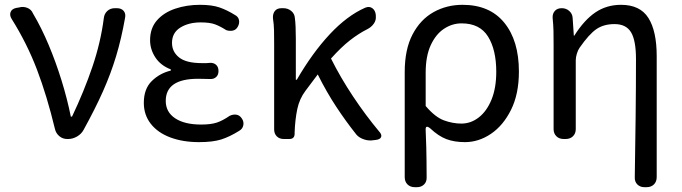

<svg xmlns="http://www.w3.org/2000/svg" viewBox="-20 -577 2830 797"><path d="M259 0Q240 0 226 -12Q212 -24 208 -42Q175 -179 133.5 -288Q92 -397 28 -499Q19 -514 24 -527Q29 -540 47 -544L59 -546Q76 -551 93 -544.5Q110 -538 117 -521Q152 -462 182 -390.5Q212 -319 235.5 -243Q259 -167 274 -93H279Q329 -198 363.5 -299.5Q398 -401 411 -502Q413 -520 425.5 -531.5Q438 -543 457 -543H465Q484 -543 493.5 -531.5Q503 -520 499 -502Q484 -417 462 -344Q440 -271 407.5 -198Q375 -125 327 -38Q318 -21 300 -10.5Q282 0 263 0Z M806 13Q739 13 687 -6.5Q635 -26 606 -63Q577 -100 577 -150Q577 -208 610 -240.5Q643 -273 689 -284V-289Q647 -305 625 -338.5Q603 -372 603 -410Q603 -460 631.5 -492.5Q660 -525 707.5 -541Q755 -557 810 -557Q860 -557 891.5 -546Q923 -535 955 -515Q969 -508 972 -494Q975 -480 967 -466Q960 -453 946.5 -450Q933 -447 919 -452Q894 -468 872.5 -476Q851 -484 813 -484Q763 -484 728.5 -462.5Q694 -441 694 -399Q694 -362 723.5 -338.5Q753 -315 818 -315Q830 -315 837 -315Q844 -315 851 -316Q867 -317 877 -308Q887 -299 887 -282Q887 -266 877 -257Q867 -248 851 -249Q841 -249 828.5 -249.5Q816 -250 802 -250Q668 -250 668 -158Q668 -112 707 -86Q746 -60 815 -60Q855 -60 879.5 -68Q904 -76 933 -96Q947 -103 961 -101Q975 -99 984 -85Q993 -72 990 -57Q987 -42 973 -34Q933 -9 898 2Q863 13 806 13Z M1521 6Q1503 7 1484 -1Q1465 -9 1455 -24Q1416 -73 1376 -133.5Q1336 -194 1299 -268L1248 -200Q1223 -167 1214 -124Q1205 -81 1203 -28V-22Q1203 0 1181 0H1158Q1140 0 1129 -11Q1118 -22 1118 -40V-394Q1118 -427 1117.5 -451Q1117 -475 1113 -502Q1112 -520 1121 -531.5Q1130 -543 1149 -543H1156Q1175 -543 1189 -531.5Q1203 -520 1204 -502Q1206 -489 1207 -465.5Q1208 -442 1208 -416V-246H1212Q1277 -358 1349 -435Q1421 -512 1496 -545Q1513 -552 1525.5 -543Q1538 -534 1540 -515V-511Q1542 -493 1531.5 -478.5Q1521 -464 1505 -456Q1469 -438 1432.5 -409.5Q1396 -381 1354 -334Q1394 -254 1446 -176Q1498 -98 1554 -31Q1566 -18 1562 -8Q1558 2 1539 4Z M1702 200Q1683 200 1671.5 188.5Q1660 177 1660 158V-278Q1660 -372 1692.5 -434Q1725 -496 1779.5 -526.5Q1834 -557 1900 -557Q2013 -557 2073.5 -482.5Q2134 -408 2134 -280Q2134 -187 2101.5 -121.5Q2069 -56 2018 -21.5Q1967 13 1910 13Q1866 13 1833 0.5Q1800 -12 1766 -44Q1745 -61 1747 -36Q1749 6 1749.5 34.5Q1750 63 1750.5 90.5Q1751 118 1751 158Q1752 177 1740.5 188.5Q1729 200 1711 200ZM1895 -64Q1935 -64 1968 -90Q2001 -116 2020.5 -164Q2040 -212 2040 -279Q2040 -370 2006 -425Q1972 -480 1896 -480Q1857 -480 1823 -457.5Q1789 -435 1768 -389.5Q1747 -344 1747 -275V-137Q1786 -91 1822.5 -77.5Q1859 -64 1895 -64Z M2655 200Q2637 200 2625.5 188.5Q2614 177 2615 158Q2617 33 2618.5 -91Q2620 -215 2620 -332Q2620 -409 2599.5 -443Q2579 -477 2531 -477Q2486 -477 2455.5 -456Q2425 -435 2386 -379Q2379 -369 2374.5 -354Q2370 -339 2370 -327V-41Q2370 -23 2358.5 -11.5Q2347 0 2328 0H2320Q2301 0 2289.5 -11.5Q2278 -23 2278 -41V-394Q2278 -427 2277.5 -449.5Q2277 -472 2274 -503Q2273 -520 2283 -531.5Q2293 -543 2312 -543Q2330 -543 2343 -531.5Q2356 -520 2357 -503L2362 -429H2364Q2405 -494 2451.5 -525.5Q2498 -557 2558 -557Q2637 -557 2671.5 -502.5Q2706 -448 2706 -344V158Q2706 177 2694.5 188.5Q2683 200 2664 200Z"/></svg>

Font: Chiron GoRound TC
Style: Regular
Weight: 400
Designer: Ryoko NISHIZUKA 西塚涼子 (kana, bopomofo & ideographs); Paul D. Hunt (Latin, Greek & Cyrillic); Sandoll Communications 산돌커뮤니
Foundry: Adobe
Version: Version 1.000;hotconv 1.1.1;makeotfexe 2.6.0